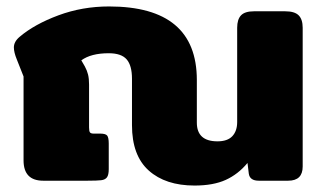

<svg xmlns="http://www.w3.org/2000/svg" viewBox="-20 -560 1001 595"><path d="M389 -172V-316Q389 -357 372.5 -376Q356 -395 317 -395Q262 -395 232 -373L243 -354Q250 -341 253 -328.5Q256 -316 256 -298V-165Q256 -153 259 -149.5Q262 -146 270 -146H290Q307 -146 312 -140Q317 -134 317 -115V-36Q317 -18 311.5 -10.5Q306 -3 293.5 -1.5Q281 0 251 0H114Q53 0 53 -63V-323L32 -376Q23 -398 23 -413Q23 -431 41 -446Q87 -485 161 -512.5Q235 -540 318 -540Q590 -540 590 -312V-180Q590 -122 654 -122Q685 -122 700 -138Q715 -154 715 -182V-474Q715 -500 727 -512.5Q739 -525 767 -525H864Q893 -525 905.5 -512.5Q918 -500 918 -474V-44Q918 0 873 0H782Q754 0 751 -22L747 -55Q718 -20 679.5 -2.5Q641 15 583 15Q493 15 441 -31.5Q389 -78 389 -172Z"/></svg>

Font: Mitr SemiBold
Style: Regular
Weight: 600
Designer: Thanarat Vachiruckul
Foundry: Cadson Demak
Version: Version 1.002